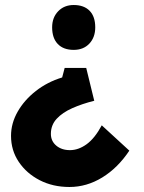

<svg xmlns="http://www.w3.org/2000/svg" viewBox="-20 -565 576 766"><path d="M324 -294 356 -163Q308 -151 268.5 -133.5Q229 -116 206 -91Q183 -66 183 -31Q183 -2 204.5 16Q226 34 259 34Q293 34 325.5 10.5Q358 -13 386 -65L496 36Q450 105 388 143Q326 181 257 181Q191 181 138.5 154Q86 127 55 81Q24 35 24 -23Q24 -73 50.5 -119.5Q77 -166 123 -202Q169 -238 228 -256L238 -294ZM360 -456Q360 -416 336.5 -391Q313 -366 274 -366Q233 -366 210.5 -389.5Q188 -413 188 -456Q188 -495 212 -520Q236 -545 274 -545Q315 -545 337.5 -522Q360 -499 360 -456Z"/></svg>

Font: Lexend
Style: Bold
Weight: 700
Designer: Bonnie Shaver-Troup, Thomas Jockin
Foundry: Lexend
Version: Version 1.007; ttfautohint (v1.8.3)